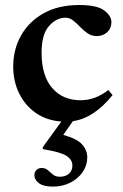

<svg xmlns="http://www.w3.org/2000/svg" viewBox="-20 -462 478 748"><path d="M186 265Q149 265 131.5 251.5Q114 238 114 220.5Q114 208.5 121.8 200.5Q129.5 192.5 142.5 192.5Q157 192.5 166.5 201Q176 209.5 186.2 218Q196.5 226.5 213.5 226.5Q235 226.5 248.5 214.8Q262 203 262 183Q262 160 238.8 145Q215.5 130 146.5 119V111.5L219 11.5Q162.5 7.5 120.2 -21.5Q78 -50.5 54.8 -97.8Q31.5 -145 31.5 -203Q31.5 -269 61.8 -323.2Q92 -377.5 149.5 -410Q207 -442.5 289 -442.5Q357.5 -442.5 385.8 -421.5Q414 -400.5 414 -376Q414 -351.5 397.5 -336.5Q381 -321.5 357.5 -321.5Q337 -321.5 321.2 -332.2Q305.5 -343 292.2 -357Q279 -371 265.2 -382Q251.5 -393 235 -393Q199.5 -393 170.8 -360.5Q142 -328 142 -257Q142 -167 183.2 -119.2Q224.5 -71.5 294 -71.5Q351.5 -71.5 402 -111.5L418.5 -91.5Q346 -1.5 264 10L226.5 63.5Q280.5 78.5 300.2 101Q320 123.5 320 151.5Q320 182 302.2 208Q284.5 234 254 249.5Q223.5 265 186 265Z"/></svg>

Font: Newsreader Text SemiBold
Style: Regular
Weight: 600
Designer: Hugues Gentile
Foundry: Production Type
Version: Version 1.001